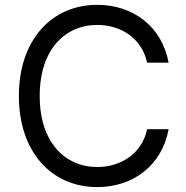

<svg xmlns="http://www.w3.org/2000/svg" viewBox="-20 -757 763 787"><path d="M671.2 -500C643.8 -649.1 524.5 -737.2 378.6 -737.2C192.1 -737.2 57.2 -593.8 57.5 -363.6C57.2 -133.5 192.1 9.9 378.6 9.9C524.5 9.9 643.8 -78.1 671.2 -227.3H583.1C561.4 -126.4 474.8 -72.4 378.6 -72.4C246.1 -72.4 142.4 -174.7 142.8 -363.6C142.4 -552.6 246.1 -654.8 378.6 -654.8C474.8 -654.8 561.4 -600.9 583.1 -500Z"/></svg>

Font: Riot Sans 2.0
Style: Regular
Weight: 400
Designer: Rasmus Andersson
Foundry: rsms
Version: Version 3.006;hotconv 1.0.109;makeotfexe 2.5.65596